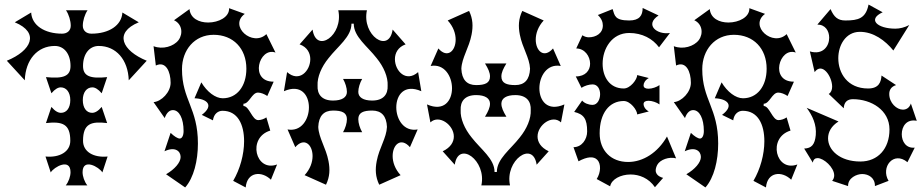

<svg xmlns="http://www.w3.org/2000/svg" viewBox="-20 -790 4060 844"><path d="M364 25C351 9 343 -15 343 -33C343 -97 416 -56 430 -32L453 -102C391 -96 345 -123 345 -171C345 -248 382 -257 451 -249L427 -320C411 -301 397 -294 385 -294C360 -294 344 -316 344 -350C344 -384 361 -406 386 -406C397 -406 411 -399 427 -380L451 -451C375 -443 345 -456 345 -500C345 -553 373 -588 414 -588C490 -588 543 -528 546 -437L625 -523C517 -567 479 -646 590 -692L518 -735C515 -679 460 -642 382 -642C359 -642 344 -656 344 -677C344 -698 352 -726 365 -745H270C283 -726 291 -698 291 -677C291 -656 276 -642 253 -642C175 -642 120 -679 117 -735L45 -692C156 -646 118 -567 10 -523L89 -437C92 -528 145 -588 221 -588C262 -588 290 -553 290 -500C290 -456 260 -443 182 -451L206 -380C222 -399 236 -406 247 -406C272 -406 289 -384 289 -350C289 -316 273 -294 248 -294C236 -294 222 -301 206 -320L182 -249C255 -257 289 -245 289 -171C289 -123 242 -96 180 -102L203 -32C217 -56 290 -97 290 -33C290 -15 282 9 269 25Z M794 34C832 -9 850 -84 850 -159C850 -315 780 -351 780 -486C780 -570 835 -637 919 -637C1005 -637 1063 -577 1063 -488C1063 -410 1021 -358 959 -358C927 -358 890 -386 865 -428L835 -358C890 -356 923 -327 867 -285L916 -261C920 -290 939 -303 958 -303C1025 -303 1053 -243 1053 -169C1053 -111 1035 -46 1005 5L1060 34C1066 -35 1130 -40 1171 0L1198 -67C1103 -32 1066 -185 1168 -216L1151 -274C1141 -267 1127 -262 1115 -262C1088 -262 1076 -324 1050 -324V-334C1076 -334 1087 -383 1114 -383C1126 -383 1142 -377 1155 -368L1183 -431C1075 -430 1118 -585 1191 -559L1151 -640C1090 -582 984 -676 1056 -729L987 -754C989 -715 941 -691 895 -691C855 -691 817 -709 813 -750L745 -701C780 -685 786 -643 765 -614C744 -586 695 -571 655 -587L665 -502C709 -523 730 -475 730 -426C730 -385 690 -344 655 -341L704 -271C713 -297 727 -306 740 -306C768 -306 787 -269 787 -214C787 -194 780 -181 770 -181C761 -181 745 -191 730 -206L703 -125C749 -147 774 -126 774 -100C774 -76 748 -46 710 -24Z M1722 -318C1722 -372 1757 -422 1832 -389L1818 -473C1765 -426 1716 -478 1716 -530C1716 -556 1729 -583 1763 -595L1706 -660C1690 -552 1569 -635 1593 -745H1467C1491 -635 1370 -552 1354 -660L1297 -595C1331 -583 1344 -556 1344 -530C1344 -478 1295 -426 1242 -473L1228 -389C1303 -422 1338 -372 1338 -318C1338 -266 1305 -210 1244 -221L1278 -143C1317 -188 1354 -155 1354 -104C1354 -78 1344 -47 1319 -20L1413 22C1430 -13 1431 -46 1424 -82C1413 -140 1381 -184 1379 -232C1381 -280 1403 -304 1444 -304C1483 -304 1505 -295 1505 -266C1505 -249 1498 -226 1488 -209H1572C1562 -226 1555 -249 1555 -266C1555 -295 1577 -304 1616 -304C1657 -304 1679 -280 1681 -232C1679 -184 1647 -140 1636 -82C1629 -46 1630 -13 1647 22L1741 -20C1716 -47 1706 -78 1706 -104C1706 -155 1743 -188 1782 -143L1816 -221C1755 -210 1722 -266 1722 -318ZM1616 -348C1577 -348 1555 -362 1555 -386C1555 -403 1562 -426 1572 -443H1488C1498 -426 1505 -403 1505 -386C1505 -362 1483 -348 1444 -348C1394 -348 1374 -376 1376 -414C1374 -451 1393 -496 1424 -534C1465 -587 1525 -628 1525 -686H1535C1535 -628 1595 -587 1636 -534C1667 -496 1686 -451 1684 -414C1686 -376 1666 -348 1616 -348Z M2351 -402C2351 -454 2384 -511 2445 -500L2411 -577C2372 -532 2335 -565 2335 -616C2335 -642 2345 -673 2370 -700L2276 -742C2259 -707 2258 -674 2265 -638C2276 -580 2308 -536 2310 -488C2308 -440 2286 -416 2245 -416C2206 -416 2184 -425 2184 -454C2184 -471 2192 -488 2206 -511H2112C2126 -488 2134 -471 2134 -454C2134 -425 2112 -416 2073 -416C2032 -416 2010 -440 2008 -488C2010 -536 2042 -580 2053 -638C2060 -674 2059 -707 2042 -742L1948 -700C1973 -673 1983 -642 1983 -616C1983 -565 1946 -532 1907 -577L1873 -500C1934 -511 1967 -454 1967 -402C1967 -348 1932 -298 1857 -331L1872 -252C1910 -288 1975 -241 1975 -190C1975 -167 1962 -142 1926 -125L1979 -66C1995 -174 2120 -85 2096 25H2222C2198 -85 2323 -174 2339 -66L2392 -125C2356 -142 2343 -167 2343 -190C2343 -241 2408 -288 2446 -252L2461 -331C2386 -298 2351 -348 2351 -402ZM2265 -186C2224 -133 2164 -92 2164 -34H2154C2154 -92 2094 -133 2053 -186C2022 -224 2003 -269 2005 -306C2003 -344 2023 -372 2073 -372C2112 -372 2134 -358 2134 -334C2134 -318 2126 -300 2112 -277H2206C2192 -300 2184 -318 2184 -334C2184 -358 2206 -372 2245 -372C2295 -372 2315 -344 2313 -306C2315 -269 2296 -224 2265 -186Z M2912 -190C2871 -118 2806 -78 2741 -78C2666 -78 2616 -128 2616 -204C2616 -292 2658 -346 2722 -346C2751 -346 2781 -306 2781 -287L2832 -300C2816 -309 2809 -322 2809 -332C2809 -343 2818 -347 2831 -347C2846 -347 2867 -340 2879 -331V-416C2867 -407 2846 -400 2831 -400C2818 -400 2809 -404 2809 -415C2809 -425 2816 -438 2832 -447L2781 -460C2781 -441 2751 -401 2722 -401C2659 -401 2629 -453 2629 -510C2629 -575 2669 -645 2746 -645C2803 -645 2849 -620 2877 -582L2925 -645C2868 -636 2812 -681 2875 -722L2805 -755C2805 -722 2791 -700 2746 -700C2682 -700 2682 -722 2673 -750L2608 -724C2624 -709 2630 -693 2630 -678C2630 -643 2599 -626 2568 -626C2559 -626 2549 -629 2540 -635L2513 -577C2550 -577 2574 -543 2574 -510C2574 -481 2554 -454 2511 -454L2536 -404C2550 -413 2569 -419 2585 -419C2607 -419 2618 -398 2618 -376C2618 -353 2606 -329 2585 -329C2566 -329 2548 -337 2539 -348L2504 -298C2546 -288 2561 -268 2561 -212C2561 -178 2538 -143 2501 -143L2523 -81C2562 -102 2590 -104 2606 -87C2622 -70 2622 -33 2603 -3L2662 29C2668 -2 2708 -23 2752 -23C2790 -23 2832 -7 2859 33L2895 -8C2873 -14 2851 -29 2869 -65C2882 -89 2922 -102 2952 -94Z M3081 34C3119 -9 3137 -84 3137 -159C3137 -315 3067 -351 3067 -486C3067 -570 3122 -637 3206 -637C3292 -637 3350 -577 3350 -488C3350 -410 3308 -358 3246 -358C3214 -358 3177 -386 3152 -428L3122 -358C3177 -356 3210 -327 3154 -285L3203 -261C3207 -290 3226 -303 3245 -303C3312 -303 3340 -243 3340 -169C3340 -111 3322 -46 3292 5L3347 34C3353 -35 3417 -40 3458 0L3485 -67C3390 -32 3353 -185 3455 -216L3438 -274C3428 -267 3414 -262 3402 -262C3375 -262 3363 -324 3337 -324V-334C3363 -334 3374 -383 3401 -383C3413 -383 3429 -377 3442 -368L3470 -431C3362 -430 3405 -585 3478 -559L3438 -640C3377 -582 3271 -676 3343 -729L3274 -754C3276 -715 3228 -691 3182 -691C3142 -691 3104 -709 3100 -750L3032 -701C3067 -685 3073 -643 3052 -614C3031 -586 2982 -571 2942 -587L2952 -502C2996 -523 3017 -475 3017 -426C3017 -385 2977 -344 2942 -341L2991 -271C3000 -297 3014 -306 3027 -306C3055 -306 3074 -269 3074 -214C3074 -194 3067 -181 3057 -181C3048 -181 3032 -191 3017 -206L2990 -125C3036 -147 3061 -126 3061 -100C3061 -76 3035 -46 2997 -24Z M3708 28C3707 -8 3746 -25 3770 -25C3798 -25 3827 -8 3826 28L3886 5C3850 -55 3908 -128 3969 -77L4001 -141C3963 -137 3944 -168 3944 -200C3944 -234 3965 -268 4010 -259L3984 -335C3978 -316 3964 -308 3949 -308C3922 -308 3889 -337 3889 -377C3889 -394 3897 -409 3919 -416L3855 -458C3853 -430 3844 -401 3796 -401C3705 -401 3665 -469 3665 -534C3665 -592 3698 -649 3758 -650C3820 -651 3872 -611 3907 -568L3977 -680C3956 -669 3935 -664 3916 -664C3836 -664 3792 -705 3860 -736L3798 -770C3786 -709 3753 -700 3696 -700C3663 -700 3646 -715 3631 -750L3573 -682C3608 -682 3625 -654 3625 -624C3625 -587 3597 -547 3540 -564L3561 -473C3594 -519 3638 -454 3638 -409C3638 -395 3633 -383 3623 -377L3689 -314C3690 -342 3706 -354 3729 -354C3810 -354 3890 -306 3890 -221C3890 -136 3839 -80 3762 -80C3672 -80 3620 -130 3620 -182C3620 -209 3634 -236 3666 -256L3526 -316C3552 -281 3570 -242 3566 -196C3562 -155 3548 -138 3515 -137L3553 -75C3555 -89 3563 -95 3574 -95C3601 -95 3647 -54 3647 -19C3647 -10 3644 -2 3638 5Z"/></svg>

Font: Malebolge Adversarial
Style: Regular
Weight: 400
Designer: Ariel Martín Pérez
Foundry: Tunera Type Foundry
Version: Version 0.007;hotconv 1.0.109;makeotfexe 2.5.65596